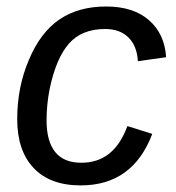

<svg xmlns="http://www.w3.org/2000/svg" viewBox="-20 -558 540 588"><path d="M229 -59.6Q279.3 -59.6 314.5 -87.6Q349.6 -115.7 370.1 -171.9L446.3 -147.9Q386.7 9.8 227.1 9.8Q133.3 9.8 83 -43.5Q32.7 -96.7 32.7 -192.9Q32.7 -291 68.4 -374.5Q103.5 -458.5 161.9 -498.3Q220.2 -538.1 305.2 -538.1Q387.7 -538.1 435.8 -496.6Q483.9 -455.1 488.8 -382.8L402.3 -370.6Q399.4 -418 373 -443.6Q346.7 -469.2 302.2 -469.2Q230.5 -469.2 191.2 -424.6Q151.9 -379.9 132.3 -286.6Q127.4 -262.7 125 -238Q122.6 -213.4 122.6 -189.9Q122.6 -59.6 229 -59.6Z"/></svg>

Font: Arimo
Style: Italic
Weight: 400
Italic angle: -12°
Designer: Steve Matteson
Foundry: Monotype Imaging Inc.
Version: Version 1.33